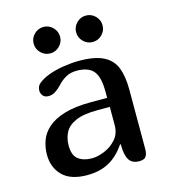

<svg xmlns="http://www.w3.org/2000/svg" viewBox="-104 -772 755 856"><g transform="rotate(-15 273.0 -344.5)"><path d="M370 -95Q337 -46 294.5 -23Q252 0 194 0Q118 0 80.5 -37.5Q43 -75 43 -135Q43 -167 54 -198.5Q65 -230 93 -255Q121 -280 170 -295Q219 -310 295 -310H368V-338Q368 -407 344.5 -434.5Q321 -462 268 -462Q237 -462 215.5 -449Q194 -436 180 -420Q165 -404 150 -394.5Q135 -385 119 -385Q101 -385 92.5 -395.5Q84 -406 84 -419Q84 -440 100 -452.5Q116 -465 139 -475Q173 -489 214.5 -495.5Q256 -502 288 -502Q362 -502 402 -481.5Q442 -461 457.5 -421Q473 -381 473 -321V-47Q473 -25 465.5 -12.5Q458 0 434 0Q401 0 387 -22.5Q373 -45 373 -94ZM311 -268Q247 -268 211 -252Q175 -236 161 -209Q147 -182 147 -149Q147 -103 171 -85Q195 -67 234 -67Q259 -67 290.5 -79.5Q322 -92 345.5 -118Q369 -144 369 -184V-268ZM114 -628Q114 -653 132 -671Q150 -689 175 -689Q200 -689 218 -671Q236 -653 236 -628Q236 -603 218 -585Q200 -567 175 -567Q150 -567 132 -585Q114 -603 114 -628ZM310 -628Q310 -653 328 -671Q346 -689 371 -689Q396 -689 414 -671Q432 -653 432 -628Q432 -603 414 -585Q396 -567 371 -567Q346 -567 328 -585Q310 -603 310 -628Z"/></g></svg>

Font: Marmelad
Style: Regular
Weight: 400
Designer: Manvel Shmavonyan
Foundry: Cyreal
Version: Version 1.110; ttfautohint (v1.8.4.7-5d5b)